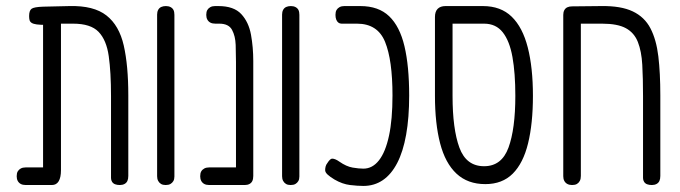

<svg xmlns="http://www.w3.org/2000/svg" viewBox="-20 -600 2242 633"><path d="M65 10Q55 10 48.5 6.5Q42 3 38.5 -3.5Q35 -10 35 -19Q35 -29 38.5 -35Q42 -41 48.5 -44.5Q55 -48 64 -48H122V-535L130 -518Q112 -518 101 -519.5Q90 -521 84.5 -524.5Q79 -528 77.5 -533.5Q76 -539 76 -547Q76 -565 84 -571Q92 -577 122 -578L209 -580Q289 -582 331 -549Q373 -516 388 -450Q403 -384 403 -286V-20Q403 -10 400 -3.5Q397 3 390.5 6.5Q384 10 375 10Q366 10 359.5 7.5Q353 5 349.5 -0.5Q346 -6 346 -13V-283Q346 -362 338.5 -415Q331 -468 305 -495Q279 -522 221 -522H181V-39Q181 -15 173.5 -2.5Q166 10 151 10Z M526 10Q517 10 511 6.5Q505 3 501.5 -3.5Q498 -10 498 -19V-552Q498 -561 501.5 -567.5Q505 -574 511.5 -577Q518 -580 527 -580Q536 -580 542.5 -576.5Q549 -573 552 -567Q555 -561 555 -551V-18Q555 -9 551.5 -3Q548 3 542 6.5Q536 10 526 10Z M787 10Q778 10 771.5 7.5Q765 5 761.5 -0.5Q758 -6 758 -13V-396Q758 -423 757 -452Q756 -481 745 -501.5Q734 -522 703 -522H690Q680 -522 673.5 -525.5Q667 -529 663.5 -535.5Q660 -542 660 -551Q660 -561 663.5 -567Q667 -573 673.5 -576.5Q680 -580 689 -580H700Q751 -580 775.5 -553.5Q800 -527 807.5 -485.5Q815 -444 815 -399V-20Q815 -10 812 -3.5Q809 3 802.5 6.5Q796 10 787 10ZM670 10Q660 10 653.5 6.5Q647 3 643.5 -3.5Q640 -10 640 -19Q640 -29 643.5 -35Q647 -41 653.5 -44.5Q660 -48 669 -48H788L787 10Z M938 10Q929 10 923 6.5Q917 3 913.5 -3.5Q910 -10 910 -19V-552Q910 -561 913.5 -567.5Q917 -574 923.5 -577Q930 -580 939 -580Q948 -580 954.5 -576.5Q961 -573 964 -567Q967 -561 967 -551V-18Q967 -9 963.5 -3Q960 3 954 6.5Q948 10 938 10Z M1178 13Q1159 13 1134 10Q1109 7 1083 -8Q1068 -17 1060 -24.5Q1052 -32 1052 -39Q1052 -45 1053.5 -51Q1055 -57 1059 -62Q1064 -70 1068 -73.5Q1072 -77 1075 -77Q1080 -77 1086 -74.5Q1092 -72 1099 -67Q1122 -51 1142.5 -47.5Q1163 -44 1178 -44Q1208 -44 1229.5 -71.5Q1251 -99 1262.5 -152.5Q1274 -206 1274 -285Q1274 -402 1249.5 -462Q1225 -522 1157 -522H1106Q1100 -522 1095.5 -525.5Q1091 -529 1088.5 -535.5Q1086 -542 1086 -551Q1086 -561 1089.5 -567Q1093 -573 1099.5 -576.5Q1106 -580 1115 -580H1168Q1228 -580 1263 -546.5Q1298 -513 1313.5 -447.5Q1329 -382 1329 -285Q1329 -212 1319 -156Q1309 -100 1289.5 -62.5Q1270 -25 1242 -6Q1214 13 1178 13Z M1580 7Q1522 7 1485 -27.5Q1448 -62 1431 -127.5Q1414 -193 1414 -284V-544Q1414 -562 1423 -571Q1432 -580 1449 -580H1572Q1631 -580 1667 -545Q1703 -510 1720 -443.5Q1737 -377 1737 -284Q1737 -193 1721 -127.5Q1705 -62 1670.5 -27.5Q1636 7 1580 7ZM1576 -52Q1634 -52 1656.5 -113.5Q1679 -175 1679 -284Q1679 -359 1669.5 -412Q1660 -465 1637.5 -493.5Q1615 -522 1576 -522H1472V-284Q1472 -175 1494.5 -113.5Q1517 -52 1576 -52Z M1866 10Q1857 10 1850.5 6.5Q1844 3 1840.5 -3.5Q1837 -10 1837 -19V-551Q1837 -560 1840.5 -566.5Q1844 -573 1850.5 -576Q1857 -579 1866 -579L1962 -580Q2027 -581 2066 -562.5Q2105 -544 2124.5 -506.5Q2144 -469 2150.5 -414Q2157 -359 2157 -286V-20Q2157 -10 2154 -3.5Q2151 3 2144.5 6.5Q2138 10 2129 10Q2120 10 2113.5 7.5Q2107 5 2103.5 -0.5Q2100 -6 2100 -13V-283Q2100 -342 2097.5 -386.5Q2095 -431 2083 -461.5Q2071 -492 2043.5 -507Q2016 -522 1965 -522H1895V-20Q1895 -10 1891.5 -3.5Q1888 3 1882 6.5Q1876 10 1866 10Z"/></svg>

Font: Fredoka Condensed Light
Style: Regular
Weight: 300
Width: 3
Designer: Ben Nathan
Foundry: Milena B. Brandão, Ben Nathan
Version: Version 2.001